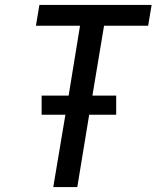

<svg xmlns="http://www.w3.org/2000/svg" viewBox="-20 -755 640 775"><path d="M195 0 244 -292H148V-369H257L303 -651H125L139 -735H592L578 -651H400L353 -369H449V-292H340L292 0Z"/></svg>

Font: Iosevka SS04 Md Ex Obl
Style: Regular
Weight: 500
Width: 7
Italic angle: -9°
Monospace: yes
Designer: Belleve Invis
Foundry: Belleve Invis
Version: Version 19.0.0; ttfautohint (v1.8.4)